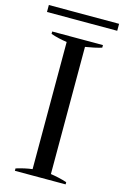

<svg xmlns="http://www.w3.org/2000/svg" viewBox="-131 -876 602 932"><g transform="rotate(15 170.5 -410.0)"><path d="M-6 -820C-6 -820 -6 -785 -6 -785C-6 -785 347 -785 347 -785C347 -785 347 -820 347 -820C347 -820 -6 -820 -6 -820ZM43 -12C43 -12 43 0 43 0C43 0 298 0 298 0C298 0 298 -11 298 -11C271 -20 243 -26 216 -30C216 -30 216 -669 216 -669C248 -674 275 -680 298 -687C298 -687 298 -700 298 -700C298 -700 43 -700 43 -700C43 -700 43 -688 43 -688C69 -679 96 -673 124 -669C124 -669 124 -30 124 -30C99 -27 72 -21 43 -12Z"/></g></svg>

Font: BUSH 25 TRIRONG 0515 A
Style: Regular
Weight: 400
Designer: Katatrad Team
Foundry: CadsonDemak